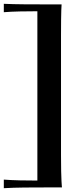

<svg xmlns="http://www.w3.org/2000/svg" viewBox="-23 -770 440 1007"><path d="M300 -747H215C152 -747 58 -747 -3 -750V-706C45 -710 114 -711 173 -711V-583V44V177C114 177 45 176 -3 172V217C58 213 152 213 215 213H302C302 213 297 179 297 44V-582C297 -719 300 -747 300 -747Z"/></svg>

Font: Coconat Demi
Style: Regular
Weight: 400
Designer: Sara Lavazza
Foundry: Collletttivo
Version: Version 1.000;Glyphs 3.2 (3217)